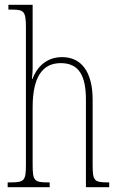

<svg xmlns="http://www.w3.org/2000/svg" viewBox="-20 -780 497 800"><path d="M12 0H187V-20H182C122 -20 116 -26 116 -96V-333C116 -459 157 -517 233 -517C311 -517 338 -462 338 -364V0H435V-20H427C371 -20 366 -29 366 -94V-364C366 -482 318 -542 239 -542C171 -542 133 -498 115 -451H113C115 -469 116 -483 116 -495V-760H15V-740H31C81 -740 88 -731 88 -664V-96C88 -26 82 -20 21 -20H12Z"/></svg>

Font: Noto Serif Armenian ExtraCondensed Thin
Style: Regular
Weight: 100
Width: 2
Designer: Monotype Design Team
Foundry: Monotype Imaging Inc.
Version: Version 2.008